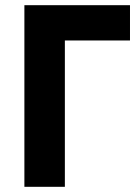

<svg xmlns="http://www.w3.org/2000/svg" viewBox="-20 -720 541 740"><path d="M74 0H230V-564H481V-700H74Z"/></svg>

Font: Fixel Text Bold
Style: Bold
Weight: 700
Width: 4
Designer: AlfaBravo + MacPaw
Foundry: Kyrylo Tkachov, Marchela Mozhyna, Serhii Makarenko, Maria Weinstein, Zakhar Kryvoshyya
Version: Version 1.211